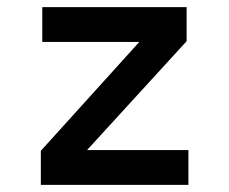

<svg xmlns="http://www.w3.org/2000/svg" viewBox="-20 -516 640 536"><path d="M94 0V-95L369 -399H98V-496H501V-401L223 -97H506V0Z"/></svg>

Font: DM Mono Medium
Style: Regular
Weight: 500
Designer: Colophon Foundry
Foundry: Colophon Foundry
Version: Version 1.000; ttfautohint (v1.8.2.53-6de2)